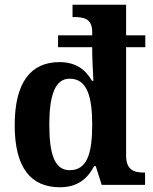

<svg xmlns="http://www.w3.org/2000/svg" viewBox="-20 -780 646 810"><path d="M233 10C305 10 348 -24 377 -79H384L409 0H592V-52H587C545 -52 512 -63 512 -124V-581H593V-631H512V-760H286V-708H293C334 -708 369 -701 369 -645V-631H225V-581H369V-559C369 -530 374 -444 374 -439H368C342 -485 301 -518 231 -518C111 -518 42 -434 42 -252C42 -71 111 10 233 10ZM274 -62C212 -62 188 -126 188 -253C188 -378 212 -448 274 -448C346 -448 369 -376 369 -254C369 -129 346 -62 274 -62Z"/></svg>

Font: Noto Serif Tamil SemiCondensed
Style: Bold
Weight: 700
Width: 4
Designer: Indian Type Foundry, Tom Grace, and the Monotype Design Team
Foundry: Monotype Imaging Inc.
Version: Version 2.004